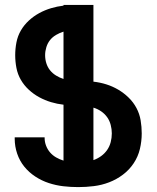

<svg xmlns="http://www.w3.org/2000/svg" viewBox="-20 -755 640 783"><path d="M299 8Q268 8 238 4.5Q208 1 179 -8.5Q150 -18 124 -35Q98 -52 79 -75.5Q60 -99 50 -128.5Q40 -158 40 -189V-195H162V-192Q162 -176 168 -160.5Q174 -145 184.5 -133Q195 -121 209 -113Q223 -105 239 -100V-328Q213 -331 188 -338.5Q163 -346 140 -358.5Q117 -371 97.5 -389Q78 -407 65 -429.5Q52 -452 47 -478Q42 -504 42 -530Q42 -556 47 -582Q52 -608 65 -630.5Q78 -653 97.5 -671Q117 -689 140 -701.5Q163 -714 188 -721.5Q213 -729 239 -732V-735H361V-422Q388 -419 413.5 -411Q439 -403 462 -389.5Q485 -376 504.5 -357Q524 -338 536.5 -314.5Q549 -291 553.5 -264.5Q558 -238 558 -211Q558 -179 550.5 -147.5Q543 -116 525 -89Q507 -62 481 -42.5Q455 -23 425 -11.5Q395 0 363 4Q331 8 299 8ZM239 -433V-626Q223 -621 208.5 -612.5Q194 -604 184 -591.5Q174 -579 169 -562.5Q164 -546 164 -530Q164 -513 169 -497Q174 -481 184 -468.5Q194 -456 208.5 -447Q223 -438 239 -433ZM361 -102Q378 -108 392.5 -118.5Q407 -129 417 -143.5Q427 -158 431.5 -175.5Q436 -193 436 -211Q436 -228 431.5 -245.5Q427 -263 417 -277Q407 -291 392.5 -301Q378 -311 361 -316Z"/></svg>

Font: Iosevka Heavy Extended
Style: Regular
Weight: 900
Width: 7
Monospace: yes
Designer: Belleve Invis
Foundry: Belleve Invis
Version: Version 32.5.0; ttfautohint (v1.8.4)